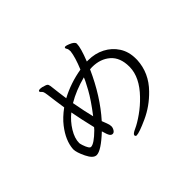

<svg xmlns="http://www.w3.org/2000/svg" viewBox="-156 -1011 1312 1312"><g transform="rotate(-45 500.0 -355.5)"><path d="M357 -156Q368 -116 376.5 -103.5Q385 -91 397.5 -91Q410 -91 419 -105.5Q428 -120 428 -135Q428 -150 419.5 -171Q411 -192 406 -206Q519 -332 600 -513L620 -514Q700 -514 751.5 -469Q803 -424 803 -336V-331Q801 -234 708 -138Q666 -94 616.5 -59Q567 -24 531 -8Q495 8 495 20V23Q498 32 506 32Q532 32 620 -8Q708 -48 778 -120Q867 -210 873 -330V-343Q873 -410 841 -460Q809 -510 755 -538Q701 -566 634 -566H622Q660 -662 660 -700Q660 -719 620 -735Q601 -743 591.5 -743Q582 -743 582 -735Q582 -731 587.5 -722.5Q593 -714 593 -694Q587 -642 552 -558Q440 -539 345 -488Q341 -520 336.5 -552Q332 -584 330 -606Q328 -628 324 -637.5Q320 -647 301 -652Q280 -660 265 -660Q250 -660 247 -653V-651Q247 -646 254 -640Q261 -634 264.5 -627Q268 -620 271.5 -594Q275 -568 280 -530Q285 -492 291 -454Q234 -412 200 -368Q137 -287 132 -209V-207Q132 -177 159 -121.5Q186 -66 218 -66Q261 -66 357 -156ZM531 -504Q525 -485 490.5 -422Q456 -359 388 -271Q373 -328 354 -432Q432 -478 531 -504ZM340 -214Q338 -211 326 -198Q260 -133 230 -133Q214 -133 197 -184Q191 -203 191 -209Q191 -254 222.5 -305.5Q254 -357 301 -395Q316 -314 340 -214Z"/></g></svg>

Font: LXGW WenKai Mono TC
Style: Regular
Weight: 400
Designer: LXGW / Fontworks Inc.
Foundry: LXGW / Fontworks Inc.
Version: Version 1.330